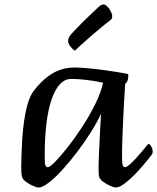

<svg xmlns="http://www.w3.org/2000/svg" viewBox="-20 -826 703 859"><path d="M152 13Q145 13 128.5 6Q112 -1 97 -12Q82 -23 79 -34Q75 -46 75 -77Q75 -96 76 -130Q77 -164 79.5 -204.5Q82 -245 88 -286Q94 -327 104 -361.5Q114 -396 129 -417Q166 -467 211.5 -495.5Q257 -524 315 -524Q333 -524 369.5 -521Q406 -518 452.5 -511.5Q499 -505 548 -496Q554 -495 554 -488Q554 -472 549 -462Q544 -452 540 -452Q540 -449 538.5 -426.5Q537 -404 535 -368Q533 -332 531 -290Q529 -248 527.5 -206Q526 -164 526 -129Q526 -96 529 -87Q532 -78 540 -78Q546 -78 559.5 -89.5Q573 -101 588.5 -118Q604 -135 617 -150.5Q630 -166 637 -175Q643 -182 645 -182Q650 -182 656.5 -171Q663 -160 663 -149Q663 -139 658 -133Q647 -118 626.5 -93.5Q606 -69 582 -44.5Q558 -20 535.5 -3.5Q513 13 497 13Q491 13 474.5 6Q458 -1 442.5 -12Q427 -23 424 -34Q422 -41 421.5 -51.5Q421 -62 421 -77Q421 -102 423 -145Q425 -188 427.5 -234Q430 -280 432 -317Q415 -280 387.5 -236Q360 -192 327 -148.5Q294 -105 260.5 -68Q227 -31 198.5 -9Q170 13 152 13ZM194 -78Q203 -78 227.5 -103Q252 -128 284.5 -169.5Q317 -211 349.5 -261Q382 -311 407 -362Q432 -413 441 -456Q393 -466 358 -469.5Q323 -473 299 -473Q243 -473 211.5 -383Q180 -293 180 -128Q180 -95 183 -86.5Q186 -78 194 -78ZM315 -599Q304 -606 294.5 -618.5Q285 -631 285 -642Q285 -654 292 -665Q297 -672 313.5 -689.5Q330 -707 351 -728Q372 -749 390.5 -766Q409 -783 416 -790Q426 -800 432 -803Q438 -806 443 -806Q451 -806 460 -797Q469 -788 475.5 -775.5Q482 -763 482 -754Q482 -749 480.5 -744Q479 -739 473 -735Q455 -722 430 -701Q405 -680 380 -658.5Q355 -637 337.5 -620.5Q320 -604 315 -599Z"/></svg>

Font: BriemHand
Style: Regular
Weight: 400
Designer: Gunnlaugur SE Briem, Eben Sorkin
Foundry: Sorkin Type
Version: Version 1.001; ttfautohint (v1.8.4.7-5d5b)